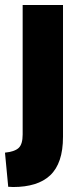

<svg xmlns="http://www.w3.org/2000/svg" viewBox="-30 -548 333 771"><path d="M23 203Q18 203 13.5 202.5Q9 202 3 202L-10 65Q29 61 45 46Q61 31 61 -8V-528H223V1Q223 55 210 93.5Q197 132 171.5 156Q146 180 108.5 191.5Q71 203 23 203Z"/></svg>

Font: Bricolage Grotesque 24pt ExtraBold
Style: Regular
Weight: 800
Designer: Mathieu Triay
Foundry: Atelier Triay
Version: Version 1.001;gftools[0.9.33.dev8+g029e19f]